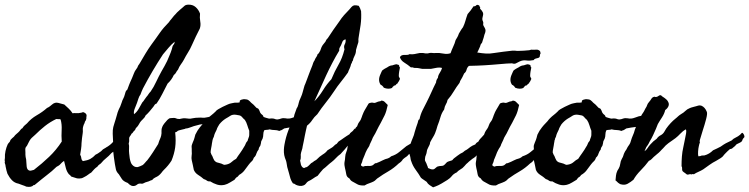

<svg xmlns="http://www.w3.org/2000/svg" viewBox="-60 -762 3180 815"><path d="M307.6 -271.5 306.6 -263.7Q307.6 -260.3 304.7 -252Q299.8 -246.1 298.8 -239.3Q296.9 -235.4 295.4 -232.4Q293.9 -229.5 293 -224.6Q291 -218.8 291.5 -210.9Q292 -207 291.7 -203.4Q291.5 -199.7 291 -196.3Q289.1 -185.5 288.1 -175.3Q287.1 -165 286.1 -154.3Q286.1 -143.6 284.2 -129.9Q282.2 -116.2 280.3 -105.5Q284.7 -97.7 285.2 -90.8Q285.6 -83.5 292 -78.1Q311.5 -81.1 323.2 -87.4Q335 -93.8 345.7 -105.5Q353.5 -108.9 357.9 -112.3Q361.8 -115.7 369.1 -120.1L377 -127.9Q388.7 -134.3 390.1 -135.7Q391.1 -136.7 392.8 -137.7Q394.5 -138.7 396.5 -139.6Q413.1 -150.4 421.9 -162.1Q429.2 -168 434.1 -174.3Q438 -179.7 449.2 -184.6Q455.6 -192.4 463.4 -197.8Q471.2 -203.1 477.5 -210.9Q482.9 -210.9 485.4 -209Q486.8 -208 488.5 -207Q490.2 -206.1 492.2 -205.1Q495.1 -197.3 493.2 -189Q491.2 -180.7 486.3 -173.8Q481.4 -167.5 481.4 -166Q481.4 -165 480.5 -164.1Q477.5 -160.6 473.1 -156.7Q468.8 -153.3 465.8 -149.4Q460.9 -140.6 458 -140.6Q455.1 -140.6 453.1 -138.7Q444.3 -133.3 440.9 -130.9Q437 -127.4 429.7 -123Q419.4 -117.7 417 -115.2Q414.6 -112.8 413.1 -112.3Q401.4 -99.1 390.1 -90.3Q379.9 -82.5 368.2 -68.4Q364.3 -65.4 360.4 -62.5Q356.4 -59.6 353.5 -54.7Q344.7 -48.8 339.4 -43Q334 -37.1 327.1 -29.3Q321.3 -26.4 314.5 -21Q306.2 -14.6 299.8 -11.7Q297.4 -10.3 291.5 -7.3Q286.6 -4.9 282.2 -4.9Q271 -2.9 260.7 -6.8Q251.5 -10.3 242.2 -12.7Q238.3 -18.6 232.4 -22.5Q223.6 -33.2 219.7 -47.9Q215.8 -62.5 211.9 -79.1Q203.1 -73.2 197.3 -66.4Q191.4 -59.1 179.7 -53.7Q169.9 -44.4 159.7 -35.4Q149.4 -26.4 138.2 -18.1Q127.4 -9.8 116.2 -0.7Q105 8.3 93.8 17.6Q85.9 25.4 83 23.4Q74.2 34.2 51.8 30.3Q43.9 26.4 34.2 23.4Q27.3 21.5 18.6 17.6Q2 14.6 -9.3 2.9Q-20.5 -8.8 -28.3 -24.4Q-31.2 -32.7 -32.7 -39.1Q-33.2 -42.5 -34.2 -46.4Q-35.2 -50.3 -36.1 -54.7Q-36.6 -63 -39.1 -67.9Q-41 -73.2 -39.1 -78.1Q-41 -80.6 -40 -84.5Q-39.1 -89.4 -39.1 -91.8Q-40 -105.5 -36.6 -121.1Q-33.2 -136.7 -27.3 -149.4Q-24.4 -154.3 -19.5 -159.2Q-17.1 -162.1 -16.6 -165Q-16.1 -167.5 -13.7 -169.9Q-11.2 -172.9 -7.8 -175.8Q-2.9 -179.7 -1 -181.6Q1.5 -185.1 4.2 -188.2Q6.8 -191.4 10.3 -193.8Q13.7 -196.3 16.6 -199.2Q19.5 -202.1 22.5 -205.1Q25.9 -208.5 27.8 -211.9Q30.3 -215.8 35.2 -217.8Q39.1 -224.6 43.9 -229Q48.8 -233.4 54.7 -238.3Q71.3 -258.3 95.7 -272.5Q120.6 -286.6 139.6 -303.7Q146.5 -306.6 151.4 -310.5Q156.2 -314.5 161.1 -318.4Q173.3 -329.1 187.5 -325.2L212.9 -318.4Q222.7 -309.6 231.9 -300.8Q241.2 -292 248 -281.2Q251.5 -281.7 255.4 -282Q259.3 -282.2 263.7 -281.7Q272.5 -280.8 282.2 -283.2Q285.2 -283.2 288.1 -284.7Q291 -286.1 293 -286.1Q307.6 -281.2 307.6 -271.5ZM178.7 -256.8Q152.3 -244.1 130.9 -227.1Q109.4 -210 89.8 -190.4Q87.4 -188 84.7 -185.8Q82 -183.6 79.6 -181.2Q77.1 -179.2 74.7 -176.8Q72.3 -174.3 70.3 -171.9Q66.4 -167 63 -160.2Q59.6 -153.3 56.6 -147.5Q55.7 -145.5 54.7 -143.8Q53.7 -142.1 52.7 -141.1Q51.8 -140.1 50.8 -138.7Q49.8 -137.2 48.8 -135.7Q46.9 -130.9 47.4 -126Q47.9 -122.6 47.9 -115.2V-105.5Q47.9 -102.5 48.8 -95.7Q51.8 -85 51.8 -74.2Q51.8 -66.4 53.2 -55.2Q54.7 -43.9 60.5 -40Q66.9 -36.1 72.8 -38.1Q79.6 -40.5 84 -41Q118.2 -67.4 148.4 -96.2Q178.7 -125 202.1 -161.1Q200.2 -185.1 201.7 -210.4Q203.1 -234.4 197.3 -254.9Q193.4 -257.3 188 -256.3Q184.1 -255.9 178.7 -256.8Z M683.6 -200.2Q687.5 -164.1 683.6 -136.2Q679.7 -108.4 668 -80.1Q654.3 -58.6 635.7 -41Q632.8 -38.1 630.1 -34.9Q627.4 -31.7 625 -28.3Q620.1 -22 613.3 -16.6Q608.4 -12.7 598.6 -8.3Q591.3 -4.9 585.9 2Q582 2.9 578.6 4.4Q575.2 5.9 571.3 7.8Q561.5 10.3 557.1 12.2L547.9 16.6Q543.5 18.6 539.1 17.6Q535.6 16.6 530.3 17.6Q525.9 18.1 522 21.5Q518.6 24.4 513.7 26.4Q503.9 29.3 496.1 25.4Q488.3 21.5 482.4 14.6Q463.9 7.8 457.5 -2Q451.2 -11.7 444.3 -22.5Q434.6 -32.2 432.1 -42.5Q429.7 -52.7 427.7 -65.4Q425.3 -80.6 423.3 -95.7Q421.4 -110.8 419.9 -126Q418.9 -134.8 419.9 -144.5Q420.9 -154.3 419.9 -164.1Q418.9 -177.7 418.5 -194.3Q418 -210.9 420.9 -222.7Q423.3 -232.9 425.8 -239.3Q428.2 -246.1 430.7 -254.9Q434.6 -267.1 436.5 -274.9Q438.5 -283.7 442.4 -293Q443.4 -295.4 444.3 -297.6Q445.3 -299.8 446.3 -301.8Q447.3 -303.7 448.2 -305.7Q449.2 -307.6 450.2 -309.6Q451.7 -313 453.6 -318.8Q455.6 -324.7 457 -328.1Q459 -335.9 463.4 -343.8Q467.3 -351.1 469.7 -360.4Q471.7 -367.2 473.1 -372.1Q474.6 -377 480.5 -381.8L487.8 -401.4Q489.7 -406.2 491.7 -411.1Q493.7 -416 496.1 -420.9Q498.5 -425.8 500.5 -430.7Q502.4 -435.5 504.4 -440.4Q506.3 -445.3 508.3 -450.2Q510.3 -455.1 512.7 -460Q521.5 -472.2 522.9 -475.1L526.4 -483.4Q529.3 -487.3 531.2 -490.2Q533.2 -493.2 534.2 -495.1L557.6 -534.7Q563.5 -544.4 569.8 -554.2Q576.2 -564 583 -573.2Q591.8 -585.4 600.6 -597.4Q609.4 -609.4 617.7 -621.6Q633.3 -644 657.2 -668Q660.6 -673.8 667 -680.7Q672.9 -687.5 678.7 -695.3Q682.1 -698.7 685.3 -702.1Q688.5 -705.6 691.4 -709Q696.8 -714.8 704.1 -720.7Q710.4 -726.1 715.1 -730Q719.7 -733.9 722.2 -736.3Q727.5 -741.7 738.3 -742.2Q757.8 -743.2 770.5 -731.9Q783.2 -720.7 789.1 -704.1Q787.1 -687 790 -670.9Q793 -654.8 788.1 -640.6Q779.3 -624 771 -606.4Q762.7 -588.9 754.9 -571.3Q747.1 -553.2 737.3 -538.1Q732.9 -531.2 728.8 -523.9Q724.6 -516.6 720.7 -508.8Q714.8 -498 707.5 -488.3Q701.2 -480 695.3 -465.8Q690.4 -460.9 687.5 -454.6Q685.1 -449.2 677.7 -443.4Q668.5 -422.9 651.4 -407.2L628.9 -363.3Q623.5 -352.5 617.4 -342.3Q611.3 -332 604.5 -322.3Q599.6 -321.3 596.7 -317.4Q593.8 -313.5 590.8 -308.6Q583 -298.8 575.2 -289.6Q567.4 -280.3 557.6 -271.5Q555.2 -263.7 546.4 -255.9Q537.1 -247.1 534.2 -242.2Q532.7 -240.2 530.8 -236.3Q528.8 -232.4 527.3 -230.5Q524.4 -225.6 522 -223.6Q519.5 -221.7 516.6 -217.8Q513.7 -210 511.7 -208.5Q510.3 -207.5 507.8 -205.1Q502 -196.3 501 -196.3Q500 -196.3 499 -195.3Q493.2 -184.1 491.2 -183.6Q489.3 -183.1 488.3 -180.7Q488.8 -167 488.3 -162.1Q487.8 -159.7 487.3 -157.2Q486.8 -154.8 486.3 -152.3Q488.8 -143.6 487.8 -132.3Q487.3 -127 487.5 -121.3Q487.8 -115.7 488.3 -110.4Q489.3 -99.6 490.7 -90.3Q492.2 -81.1 495.1 -73.2Q498 -64.5 505.9 -58.1Q513.7 -51.8 524.4 -52.7Q528.3 -53.7 535.2 -56.6Q542 -59.6 545.9 -61.5Q548.3 -63.5 550.8 -65.9Q553.2 -68.4 555.7 -71.3Q558.1 -74.2 560.5 -76.9Q563 -79.6 565.4 -82Q576.2 -95.7 588.9 -115.2L611.3 -150.4Q613.8 -158.2 615.7 -163.6Q617.7 -168.9 619.1 -171.9Q621.6 -176.8 624 -185.5Q626.5 -196.8 625.5 -206.1Q625 -214.8 628.9 -223.6Q630.9 -229.5 638.2 -238.8Q645.5 -248 650.4 -252.9Q659.2 -260.7 661.1 -260.3Q662.6 -259.8 665 -260.7Q681.2 -262.7 686.5 -259.8Q691.9 -256.8 702.1 -256.8Q705.1 -257.3 708 -258.1Q710.9 -258.8 714.4 -259.3Q720.2 -260.7 727.5 -259.8Q735.4 -258.8 742.2 -258.3Q749 -257.8 756.8 -259.8Q769.5 -262.7 788.1 -262.7Q791 -262.7 794.4 -262.7Q797.9 -262.7 801.3 -262.2Q808.6 -261.7 816.4 -263.7Q825.2 -264.6 834 -268.1Q842.8 -271.5 850.6 -269.5Q857.4 -268.6 860.8 -261.7Q864.3 -254.9 863.3 -247.1Q862.3 -242.2 858.4 -234.9Q854.5 -227.5 850.6 -226.6Q842.8 -228.5 841.8 -227.5Q840.8 -226.6 838.9 -226.6Q833 -227.1 826.7 -230L815.4 -234.4Q801.8 -236.3 788.6 -233.4Q775.4 -230.5 762.7 -226.6L750.5 -222.2Q747.1 -221.2 743.9 -220Q740.7 -218.8 737.3 -217.8Q733.4 -216.8 731 -216.8Q727.1 -216.8 724.6 -214.8Q718.3 -212.9 712.4 -211.9Q707 -210.9 701.2 -209Q693.4 -207 692.4 -204.6Q691.9 -202.6 683.6 -200.2ZM631.8 -531.2Q609.4 -497.1 588.4 -461.4Q567.4 -425.8 546.9 -386.7Q543.9 -380.9 541.5 -374.5Q539.1 -368.2 536.1 -360.4Q531.2 -354.5 527.8 -344.2Q524.4 -334 521.5 -325.2Q519 -318.8 516.6 -312.7Q514.2 -306.6 511.7 -300.3Q506.8 -288.1 508.8 -277.3Q520 -285.2 528.3 -299.3L543.9 -327.1Q549.8 -333 552.7 -338.4Q556.2 -344.2 561.5 -350.6Q566.9 -356.4 570.3 -362.3Q573.7 -367.7 579.1 -373Q592.8 -392.6 603 -415Q608.4 -426.3 614 -437.5Q619.6 -448.7 626 -460Q631.3 -470.2 638.2 -481.4Q643.6 -490.7 649.4 -502.9L659.7 -527.3Q662.1 -533.2 664.6 -539.3Q667 -545.4 668.9 -551.8Q671.9 -566.9 676.3 -571.8Q681.2 -577.1 681.6 -585Q667.5 -573.7 655.3 -559.1Z M1258.8 -282.2Q1263.7 -281.7 1265.1 -278.3Q1266.6 -275.4 1270.5 -275.4Q1272.5 -266.1 1266.6 -262.5Q1260.7 -258.8 1262.7 -251Q1253.9 -245.1 1241.2 -243.7Q1228 -242.2 1221.7 -233.4Q1204.6 -225.1 1186 -223.1Q1176.8 -222.2 1166.7 -220.5Q1156.7 -218.8 1146.5 -216.8Q1135.7 -209.5 1133.3 -209Q1129.9 -208.5 1126 -206.1Q1115.7 -210 1105.5 -210Q1095.2 -210 1084 -212.9Q1078.6 -210.9 1072.8 -210.9Q1066.9 -210.9 1061.5 -209Q1057.6 -200.2 1057.6 -191.4Q1057.6 -182.1 1054.7 -173.8L1048.8 -162.1L1047.4 -152.8Q1046.4 -147 1044.9 -143.6Q1043 -140.6 1040.5 -136.7Q1038.1 -132.8 1038.1 -127.9Q1031.2 -119.1 1028.3 -109.9Q1025.4 -99.1 1017.6 -92.8Q1014.6 -82.5 1008.3 -77.1Q1002 -71.3 996.1 -63.5Q985.4 -48.8 977.1 -38.1Q968.8 -27.3 955.1 -19.5Q950.2 -11.7 943.4 -8.8Q938.5 -3.9 935.5 1L916 12.7Q904.3 20 893.6 22.5Q877 26.4 861.3 21.5Q845.7 16.6 832 7.8Q822.8 8.8 817.9 4.4Q813 0.5 804.7 -2Q793.9 -11.7 781.2 -19.5Q768.1 -27.8 762.7 -41L758.3 -62.5Q756.3 -72.3 753.9 -82Q752 -90.3 753.4 -100.6Q754.9 -109.4 753.9 -120.1Q753.9 -125.5 753.9 -130.1Q753.9 -134.8 753.4 -138.2Q752.9 -145.5 757.8 -156.2Q760.7 -162.6 762.7 -168Q764.6 -173.3 765.6 -177.2Q766.6 -181.2 767.6 -184.8Q768.6 -188.5 769.5 -191.4Q771 -193.8 772.5 -196.5Q773.9 -199.2 775.4 -202.1Q776.9 -205.1 778.6 -207.8Q780.3 -210.4 782.2 -212.9Q788.1 -221.7 795.9 -230.5Q803.7 -239.3 811.5 -247.1Q816.9 -254.4 822.3 -259.8Q831.1 -268.6 838.9 -274.4Q846.7 -280.3 856.4 -290Q858.4 -293 861.3 -294.9L867.2 -298.8Q877 -304.7 885.3 -308.6Q893.6 -312.5 904.3 -317.4Q913.6 -321.8 919.4 -322.8Q923.3 -323.7 927.5 -324.5Q931.6 -325.2 936.5 -326.2H948.2Q953.6 -326.2 958 -328.1Q955.1 -335.9 964.8 -338.9Q974.6 -341.8 979.5 -340.8Q989.3 -340.8 995.1 -336.4Q1001 -332 1005.9 -326.2Q1015.6 -319.3 1027.3 -305.7Q1029.8 -303.2 1032.2 -302.7Q1034.7 -302.2 1037.1 -299.8Q1041 -293.9 1042.5 -289.1Q1043.9 -283.2 1048.8 -278.3Q1051.8 -276.4 1054.7 -273.4Q1057.6 -270.5 1058.6 -265.6Q1068.8 -261.7 1077.1 -259.8Q1081.5 -257.8 1087.4 -258.8Q1092.8 -259.8 1099.6 -258.8Q1104 -258.3 1108.4 -256.3Q1112.3 -254.9 1117.2 -254.9Q1124.5 -255.4 1133.3 -258.8Q1141.6 -261.7 1152.3 -259.8Q1167 -256.3 1183.1 -262.7Q1199.2 -269.5 1215.8 -271.5Q1220.7 -271.5 1222.7 -272Q1224.6 -272.5 1229.5 -272.5Q1234.4 -276.4 1242.2 -278.3Q1250 -280.3 1258.8 -282.2ZM979.5 -252.9Q969.7 -261.7 968.3 -264.2Q966.3 -267.1 964.8 -267.6Q960.4 -272 955.1 -272.5Q952.1 -272.9 949.5 -273.4Q946.8 -273.9 944.3 -274.4Q928.7 -277.3 918.5 -271Q913.6 -267.6 908.4 -264.6Q903.3 -261.7 898.4 -258.8Q882.8 -249 871.1 -234.4Q868.2 -229.5 864.7 -223.6Q861.3 -217.8 859.4 -210.9Q855.5 -203.1 852.5 -196.8Q849.6 -190.4 847.7 -181.6Q842.8 -172.4 841.8 -165.5Q841.3 -162.1 840.8 -159.4Q840.3 -156.7 839.8 -154.3Q839.4 -149.4 838.4 -144.3Q837.4 -139.2 836.4 -133.8Q834 -121.6 834 -115.2Q835 -112.3 836.9 -107.4Q838.9 -102.5 840.8 -100.6Q842.8 -95.7 845.2 -89.8Q847.7 -84 849.6 -81.1Q855 -74.2 862.3 -72.3Q866.2 -71.3 870.6 -70.1Q875 -68.8 879.9 -67.4Q890.6 -61.5 894.5 -62.5Q899.4 -63.5 900.4 -63.5Q913.6 -65.9 922.9 -74.2Q931.2 -82 942.4 -87.9Q946.3 -93.8 950.4 -100.1Q954.6 -106.4 959.5 -112.8Q964.4 -119.6 968.5 -126.2Q972.7 -132.8 976.6 -139.6Q979 -142.6 981.4 -148.4Q982.4 -150.9 983.4 -153.1Q984.4 -155.3 985.4 -157.2Q992.2 -165.5 991.7 -166Q991.2 -166.5 992.2 -168.9Q998.5 -183.6 998 -191.4Q997.6 -199.2 998 -207Q995.6 -212.4 993.7 -218.3Q991.7 -224.1 989.7 -230.5Q985.8 -243.7 979.5 -252.9Z M1460 -230.5Q1469.7 -228 1474.1 -223.6Q1477.5 -220.2 1477.5 -215.8Q1469.7 -205.1 1468.3 -201.7Q1466.8 -198.2 1461.9 -196.3Q1455.6 -186.5 1448.5 -178Q1441.4 -169.4 1433.1 -161.6Q1418 -147 1403.3 -127.9Q1397 -121.6 1394.5 -118.2Q1392.1 -114.7 1385.7 -108.4Q1374 -100.1 1366.2 -91.3Q1361.8 -86.4 1357.2 -82.3Q1352.5 -78.1 1347.7 -74.2Q1345.2 -72.3 1343 -70.6Q1340.8 -68.8 1338.4 -66.9Q1336.4 -64.9 1334 -63Q1331.5 -61 1329.1 -58.6Q1325.2 -54.7 1320.3 -50.8Q1318.4 -49.3 1316.2 -47.6Q1314 -45.9 1311.5 -43.9Q1305.7 -37.1 1299.8 -30.3Q1293.9 -23.4 1288.1 -15.6Q1277.8 -10.7 1268.6 -3.9Q1259.8 2.4 1248 7.8Q1243.2 10.7 1238.8 17.1Q1234.9 22.9 1227.5 25.4Q1219.7 28.3 1210.9 26.9Q1202.1 25.4 1196.3 22.5Q1189.9 18.1 1188.5 17.6Q1184.6 16.6 1183.6 16.6Q1174.3 3.4 1170.9 -11.2Q1168.9 -19 1166.7 -26.9Q1164.6 -34.7 1162.1 -43Q1160.2 -47.9 1159.2 -53.2Q1158.2 -58.6 1157.2 -65.4L1155.8 -73.2Q1155.3 -75.2 1154.8 -77.4Q1154.3 -79.6 1153.3 -82Q1151.4 -86.9 1149.4 -92.3Q1147.5 -97.7 1146.5 -103.5Q1144.5 -115.2 1145 -126.5Q1145.5 -137.7 1147.5 -148.4Q1153.3 -180.7 1164.6 -210Q1175.8 -239.3 1187.5 -265.6Q1189.9 -277.8 1192.9 -284.2Q1195.8 -290.5 1199.2 -301.8Q1203.6 -307.1 1206.1 -317.4Q1207 -321.8 1208.3 -326.2Q1209.5 -330.6 1210.9 -335Q1212.4 -338.9 1214.4 -343Q1216.3 -347.2 1218.3 -352.1Q1222.2 -360.8 1224.6 -370.1Q1228 -381.3 1230 -389.6Q1231 -394.5 1232.7 -398.9Q1234.4 -403.3 1236.3 -407.2Q1240.2 -417.5 1243.9 -427.2Q1247.6 -437 1251 -446.3Q1254.4 -455.6 1258.1 -464.8Q1261.7 -474.1 1265.6 -483.4Q1266.6 -486.3 1267.6 -489.3Q1268.6 -492.2 1269.5 -495.1Q1271.5 -500.5 1275.4 -505.9Q1277.8 -512.7 1280.3 -516.1Q1284.2 -522 1286.1 -525.4Q1286.1 -530.8 1289.6 -532.7Q1292 -534.2 1294.9 -539.1Q1300.3 -547.4 1302.2 -554.7Q1304.2 -562 1309.6 -570.3L1321.3 -585Q1322.3 -586.9 1323.2 -588.9Q1324.2 -590.8 1325.2 -592.8Q1327.6 -596.7 1331.1 -599.6Q1342.3 -617.2 1354.5 -634.8L1380.9 -671.9Q1389.6 -685.5 1400.4 -697.8Q1411.1 -710 1422.9 -721.7Q1426.8 -726.6 1432.1 -732.4Q1437.5 -738.3 1443.4 -739.3Q1452.6 -740.2 1462.9 -737.3Q1465.8 -732.4 1468.3 -727.1Q1470.7 -721.7 1472.7 -714.8Q1474.6 -684.6 1470.7 -656.2Q1466.8 -627.9 1461.9 -600.6Q1460.9 -594.2 1461.4 -591.3Q1461.9 -588.4 1460.9 -582Q1459 -576.2 1456.1 -566.9Q1453.1 -557.6 1451.2 -549.8Q1451.2 -536.6 1445.3 -525.4Q1439.5 -514.6 1437.5 -503.9Q1434.6 -502 1434.1 -497.6Q1433.6 -493.2 1430.7 -491.2Q1428.2 -480 1424.3 -471.7Q1419.9 -462.9 1417 -454.1Q1409.7 -443.8 1402.3 -434.1Q1395 -424.3 1387.2 -414.6Q1379.4 -405.3 1372.3 -395.3Q1365.2 -385.3 1358.4 -375Q1341.3 -349.1 1322.8 -326.2Q1304.2 -303.2 1287.1 -277.3Q1273.4 -265.1 1265.6 -252.9Q1257.3 -239.7 1243.2 -228.5Q1240.7 -218.8 1238.5 -208Q1236.3 -197.3 1233.9 -186Q1231.9 -174.8 1229.5 -163.1Q1227.1 -151.4 1224.6 -139.6Q1224.1 -133.3 1221.7 -126.5Q1220.7 -123 1219.7 -119.9Q1218.8 -116.7 1217.8 -113.3Q1215.8 -106.4 1216.8 -96.7Q1217.3 -87.9 1213.9 -80.1Q1215.3 -76.2 1216.3 -68.8Q1216.8 -62.5 1219.7 -57.6Q1225.1 -48.8 1231.4 -48.8Q1238.8 -52.7 1239.3 -52.2Q1239.7 -51.8 1242.2 -52.7Q1247.1 -55.7 1252 -60.5Q1256.8 -65.4 1260.7 -69.3Q1266.1 -71.8 1268.1 -73.7Q1269.5 -75.2 1273.4 -78.1Q1276.4 -80.1 1278.8 -81.1Q1281.2 -82 1283.2 -84Q1297.4 -98.6 1309.6 -106Q1322.3 -113.3 1330.1 -124L1347.7 -134.8Q1353 -137.7 1357.9 -143.1Q1362.3 -148.4 1369.1 -151.4Q1372.1 -155.3 1373 -156.2Q1374 -157.2 1377 -161.1Q1382.8 -165 1388.7 -168.9Q1394.5 -172.9 1399.9 -176.8Q1405.3 -180.7 1411.4 -184.6Q1417.5 -188.5 1423.8 -192.4Q1425.8 -197.3 1430.2 -200.2Q1434.6 -203.1 1437.5 -206.1Q1440.4 -209 1442.4 -212.4Q1444.8 -216.3 1449.2 -216.8Q1449.7 -221.2 1453.6 -223.6Q1457.5 -226.1 1460 -230.5ZM1407.2 -594.7H1406.2Q1397.5 -592.8 1394 -585.9Q1390.6 -579.1 1387.7 -570.3Q1385.7 -566.4 1384 -563.5Q1382.3 -560.5 1381.3 -558.6Q1379.4 -555.2 1379.9 -546.9Q1364.7 -522 1351.1 -495.8Q1337.4 -469.7 1324.7 -442.4Q1312.5 -415 1299.8 -387.5Q1287.1 -359.9 1274.4 -332Q1294.4 -352.1 1311 -378.9Q1319.3 -392.6 1328.4 -404.3Q1337.4 -416 1346.7 -425.8Q1353.5 -442.4 1361.1 -458Q1368.7 -473.6 1377 -487.8Q1393.1 -515.1 1402.3 -552.7Q1398.4 -564.9 1403.3 -573.7Q1408.2 -582.5 1407.2 -594.7Z M1623 -489.3 1632.8 -486.3Q1634.8 -483.9 1634.8 -480.5Q1634.8 -478 1637.7 -475.6Q1635.7 -466.8 1634.3 -457.5Q1632.8 -448.2 1632.8 -439.5Q1632.8 -436 1635.3 -432.6Q1637.7 -429.2 1637.7 -426.8Q1632.8 -415.5 1630.4 -413.1Q1627.9 -410.6 1627.9 -408.2Q1623 -406.2 1620.6 -402.3Q1618.2 -398.4 1612.3 -398.4Q1610.4 -395.5 1607.9 -394Q1605 -392.1 1604.5 -388.7Q1588.4 -381.8 1569.3 -389.6Q1564 -398.9 1555.7 -402.3Q1543 -420.9 1554.7 -446.3Q1556.6 -451.2 1559.1 -456.5Q1561.5 -461.9 1563.5 -463.9Q1573.7 -471.2 1579.1 -473.6Q1581.1 -474.6 1583.3 -475.8Q1585.4 -477.1 1587.4 -478.5Q1590.8 -481 1597.7 -483.4Q1600.6 -484.4 1603 -484.4Q1606.9 -484.4 1610.4 -486.3Q1612.3 -486.8 1614 -487.3Q1615.7 -487.8 1617.2 -488.3Q1621.1 -489.3 1623 -489.3ZM1476.6 -56.6 1481.4 -54.7Q1490.2 -58.6 1502.9 -57.6Q1516.1 -56.6 1523.4 -61.5Q1528.3 -65.4 1530.3 -67.4Q1533.2 -70.3 1537.1 -69.3Q1552.7 -75.2 1563.5 -81.1Q1574.7 -86.9 1586.9 -89.8Q1594.7 -92.8 1600.6 -98.6Q1620.6 -105 1634.5 -116.7Q1648.4 -128.4 1665 -141.6Q1678.7 -149.4 1688 -155.3Q1697.3 -161.1 1708 -169.9Q1710.4 -175.3 1713.4 -177.2Q1715.8 -178.7 1718.8 -183.6Q1736.3 -183.6 1738.3 -169.9Q1733.4 -159.2 1725.1 -152.3Q1716.3 -145 1710 -136.7Q1702.1 -131.8 1697.3 -127.9Q1692.4 -124 1687.5 -116.2Q1687 -116.2 1681.6 -111.8Q1676.8 -107.4 1675.8 -107.4Q1668 -98.1 1664.1 -96.2Q1660.2 -94.2 1650.4 -85.9Q1644 -75.2 1632.8 -68.4Q1611.8 -48.3 1588.4 -34.7Q1576.2 -27.8 1565.4 -20.8Q1554.7 -13.7 1544.9 -6.8Q1540 -3.9 1538.1 -1.5Q1536.1 1 1531.2 4.9Q1526.4 8.8 1516.1 12.7Q1505.9 16.6 1498 19.5Q1491.7 23.4 1487.3 25.4Q1465.3 26.4 1454.1 18.6Q1441.4 11.7 1434.6 7.8Q1427.7 3.9 1422.9 -4.9Q1411.6 -10.3 1409.7 -22.9Q1408.7 -29.8 1407.2 -36.1Q1405.8 -42.5 1404.3 -48.8Q1403.3 -53.7 1402.3 -60.1Q1401.4 -66.4 1402.3 -73.2Q1404.8 -84.5 1405.3 -96.2Q1405.8 -106.9 1410.2 -117.2Q1414.6 -127 1415.5 -138.7Q1416.5 -150.4 1420.9 -160.2Q1427.2 -169.9 1426.3 -170.9Q1425.8 -171.4 1426.8 -173.8L1431.2 -179.7Q1432.6 -181.6 1435.5 -186.5L1441.4 -201.2Q1445.8 -209.5 1450.2 -214.8Q1454.6 -220.7 1458 -231.4Q1460.4 -238.3 1463.4 -242.2Q1465.3 -244.6 1467 -247.3Q1468.8 -250 1470.7 -252.9Q1473.1 -257.8 1475.6 -265.1Q1476.6 -268.6 1477.8 -271.7Q1479 -274.9 1480.5 -278.3Q1483.4 -286.1 1487.8 -293.9Q1492.2 -301.8 1497.1 -309.6Q1501 -317.4 1503.9 -321.3Q1506.8 -325.2 1515.6 -326.2Q1520 -327.1 1524.4 -325.7Q1529.8 -324.2 1534.2 -326.2Q1546.9 -332 1551.8 -332Q1556.6 -332 1558.6 -335Q1568.8 -334.5 1574.2 -328.1Q1579.6 -322.3 1585.9 -316.4Q1580.1 -288.1 1572.8 -272.9Q1565.4 -257.8 1556.6 -241.2Q1551.8 -233.4 1546.9 -223.6Q1542 -213.9 1538.1 -206.1Q1533.2 -195.3 1527.8 -187Q1521.5 -177.2 1518.6 -168L1514.2 -158.7Q1511.2 -152.8 1509.8 -149.4Q1508.8 -146 1507.6 -142.8Q1506.3 -139.6 1504.4 -137.2Q1502.4 -134.8 1501 -132.1Q1499.5 -129.4 1498 -127Q1495.1 -121.1 1492.2 -115.2Q1489.3 -109.4 1487.3 -102.5Q1482.4 -91.8 1481.4 -88.4Q1481 -87.4 1480.5 -86.2Q1480 -85 1479.5 -84Q1477.5 -73.2 1473.6 -66.4Q1469.7 -59.6 1476.6 -56.6Z M1965.8 -539.1Q1987.3 -535.6 2003.2 -534.7Q2019 -533.7 2038.1 -537.1L2076.7 -542.5Q2092.3 -544.4 2114.3 -546.9Q2120.1 -547.4 2126.5 -546.9Q2129.9 -546.4 2132.8 -546.1Q2135.7 -545.9 2138.7 -545.9Q2151.4 -545.9 2163.6 -546.9Q2175.8 -547.9 2186.5 -548.8Q2188.5 -549.3 2190.2 -549.8Q2191.9 -550.3 2193.4 -550.8Q2196.3 -551.8 2199.2 -550.8Q2203.6 -550.8 2208 -550.8Q2212.4 -550.8 2216.8 -551.3Q2225.6 -551.8 2232.4 -544.9Q2235.4 -535.2 2234.4 -534.2Q2232.9 -532.7 2232.4 -531.2Q2231.4 -518.6 2229 -518.6Q2226.6 -518.6 2226.6 -516.6Q2218.8 -514.6 2213.4 -513.2Q2208 -511.7 2205.1 -506.8Q2188.5 -503.4 2174.3 -505.4Q2160.2 -507.8 2145.5 -501Q2138.2 -497.6 2131.3 -493.7Q2124.5 -489.3 2113.3 -493.2Q2103.5 -493.2 2090.8 -492.2Q2078.1 -491.2 2066.4 -490.2Q2049.8 -488.8 2029.1 -487.1Q2008.3 -485.4 1997.1 -484.9Q1986.3 -484.4 1966.3 -483.4Q1946.3 -482.4 1930.7 -482.4Q1922.9 -476.1 1920.4 -465.8Q1918 -456.1 1910.2 -450.2Q1901.4 -430.7 1897.5 -425.3Q1893.1 -419.4 1890.6 -410.2Q1877 -392.6 1865.7 -373.5Q1855.5 -356 1839.8 -337.9Q1837.9 -327.1 1832.5 -318.8Q1827.6 -311 1825.2 -296.9Q1814.9 -283.2 1809.6 -264.6Q1807.1 -255.9 1804 -246.6Q1800.8 -237.3 1796.9 -227.5Q1794.9 -219.7 1792.5 -212.4Q1790 -205.1 1787.1 -197.3Q1783.7 -188.5 1777.8 -179.2Q1775.4 -175.3 1772.7 -170.7Q1770 -166 1767.6 -161.1Q1765.6 -159.2 1765.6 -155.8Q1765.6 -153.3 1764.6 -150.4Q1763.2 -147 1761.7 -143.8Q1760.3 -140.6 1758.8 -138.2Q1756.8 -134.8 1753.9 -127.9Q1752.4 -124.5 1751.5 -117.7Q1750.5 -110.8 1749 -107.4Q1748.5 -106 1748 -104.5Q1747.6 -103 1747.1 -102.1Q1746.6 -101.1 1746.1 -99.6Q1745.6 -98.1 1745.1 -96.7Q1742.2 -83 1745.1 -78.1Q1748 -73.2 1750 -68.4Q1751 -65.4 1752 -63Q1752.9 -60.5 1753.9 -58.1Q1756.3 -53.7 1756.8 -48.8Q1759.3 -47.9 1761.7 -46.9Q1764.2 -45.9 1766.1 -44.9Q1770 -43 1775.4 -43Q1781.7 -42 1788.1 -48.3Q1794.9 -55.2 1799.8 -55.7Q1805.7 -57.6 1813 -57.6Q1819.3 -57.6 1824.2 -60.5Q1827.1 -63 1829.6 -65.4Q1832 -67.9 1834 -70.3Q1836.9 -74.7 1844.7 -77.1Q1860.4 -81.1 1861.3 -83.5Q1861.8 -85.4 1868.2 -90.8Q1871.6 -93.3 1874.8 -95.7Q1877.9 -98.1 1880.4 -100.1Q1884.3 -103.5 1893.6 -109.4Q1903.3 -114.3 1904.8 -115.2Q1906.2 -116.2 1913.1 -122.1Q1918 -124.5 1922.1 -127.2Q1926.3 -129.9 1929.7 -132.8Q1935.1 -137.7 1945.3 -143.6Q1957 -148.4 1958.3 -149.7Q1959.5 -150.9 1960 -152.8Q1960.4 -154.8 1970.7 -161.1Q1974.1 -168.5 1979.5 -173.8Q1981.9 -176.3 1984.9 -179.4Q1987.8 -182.6 1991.2 -186.5Q1997.6 -193.8 2003.4 -198.2Q2010.3 -203.6 2014.6 -208Q2016.6 -209.5 2019.5 -212.4Q2022.5 -215.3 2026.4 -215.8Q2029.3 -218.3 2031.5 -220.2Q2033.7 -222.2 2035.6 -224.1Q2037.6 -226.1 2040.3 -228.5Q2043 -231 2046.9 -234.4L2051.8 -239.3Q2055.2 -242.7 2056.6 -243.2Q2061 -243.2 2063 -240.2Q2065.4 -237.3 2069.3 -237.3Q2068.8 -231 2068.6 -227.1Q2068.4 -223.1 2068.4 -221.2Q2068.4 -217.3 2066.4 -213.9Q2060.5 -204.6 2053.2 -204.1Q2045.9 -203.1 2042 -193.4Q2039.1 -195.3 2034.7 -194.3Q2030.3 -193.4 2028.3 -191.4Q2030.3 -188 2030.3 -184.6Q2030.3 -182.6 2031.2 -177.7Q2013.2 -159.7 2007.8 -149.4Q1995.6 -136.7 1995.1 -135.3L1994.1 -133.8L1986.3 -126Q1972.7 -115.2 1965.8 -105.5Q1959.5 -96.2 1945.3 -87.9Q1934.6 -80.1 1930.7 -76.2Q1928.7 -74.2 1925.8 -71.5Q1922.9 -68.8 1918.9 -65.4Q1916.5 -63 1911.6 -57.1Q1906.7 -51.3 1903.3 -48.8Q1897 -43.9 1890.1 -40Q1884.8 -37.1 1878.9 -30.3Q1864.7 -23.9 1857.9 -14.6Q1851.6 -6.3 1838.9 2Q1830.1 7.8 1814.9 16.6Q1799.8 25.4 1789.1 29.3Q1787.6 29.8 1786.1 30.3Q1784.7 30.8 1783.7 31.2Q1782.7 31.7 1781.2 32.2Q1779.8 32.7 1778.3 33.2Q1770.5 28.3 1763.2 23.4Q1755.9 18.6 1751 9.8Q1741.7 2.9 1736.8 0Q1731 -3.4 1726.6 -7.8Q1721.7 -16.1 1716.3 -24.4Q1710.9 -32.7 1704.6 -41Q1691.9 -58.1 1685.5 -78.1Q1684.1 -80.6 1683.1 -86.4L1681.6 -95.7Q1680.7 -99.6 1679.7 -103Q1678.7 -106.4 1677.7 -109.4Q1675.8 -114.3 1676.8 -124Q1676.8 -130.9 1678.7 -136.7Q1679.7 -140.1 1680.7 -143.8Q1681.6 -147.5 1682.6 -151.4Q1684.6 -157.7 1687 -163.8Q1689.5 -169.9 1691.9 -175.8Q1697.8 -189 1700.2 -201.2Q1706.1 -221.7 1712.9 -240.2Q1714.4 -243.7 1715.3 -249.5Q1715.8 -253.9 1720.7 -255.9Q1724.6 -275.4 1733.4 -293.5Q1742.2 -311.5 1751 -328.1Q1756.3 -338.4 1761.2 -348.9Q1766.1 -359.4 1771 -370.1Q1775.9 -380.9 1780.8 -391.4Q1785.6 -401.9 1791 -412.1Q1791.5 -422.9 1798.8 -431.6Q1799.3 -441.4 1806.6 -452.6Q1814 -463.9 1816.4 -473.6Q1805.7 -476.6 1792.5 -474.1Q1779.3 -471.7 1769.5 -469.7Q1752 -469.2 1732.4 -469.7Q1729 -470.2 1725.8 -470.9Q1722.7 -471.7 1719.2 -472.2Q1712.9 -473.6 1707 -473.6Q1698.2 -473.1 1693.8 -475.1Q1689 -477.5 1684.6 -475.6Q1670.9 -487.3 1656.5 -496.1Q1642.1 -504.9 1637.7 -518.6Q1637.7 -521.5 1640.6 -523.4Q1644.5 -526.4 1645.5 -527.3Q1653.8 -529.8 1663.1 -528.8Q1672.4 -528.3 1678.7 -532.2Q1692.9 -530.3 1707.5 -534.2Q1720.7 -538.1 1735.4 -537.1Q1737.3 -537.1 1741.2 -536.1Q1745.1 -535.2 1747.1 -535.2Q1752 -534.7 1755.4 -535.2Q1757.3 -535.6 1759.3 -536.1Q1761.2 -536.6 1763.7 -537.1Q1769.5 -538.1 1776.4 -537.1Q1783.2 -536.1 1790 -537.1Q1804.2 -538.1 1820.8 -534.7Q1838.9 -531.2 1852.5 -536.1Q1855 -543 1857.7 -550Q1860.4 -557.1 1863.8 -564Q1870.6 -578.1 1874 -591.8Q1877.9 -597.7 1881.8 -605Q1885.7 -612.3 1887.7 -619.1L1897 -634.8Q1898.9 -637.7 1900.9 -640.6Q1902.8 -643.6 1905.3 -646.5Q1912.1 -660.6 1915.5 -673.3Q1917.5 -680.2 1919.7 -687.3Q1921.9 -694.3 1924.8 -702.1Q1931.2 -709 1937.5 -717.3Q1943.8 -725.6 1950.2 -735.4Q1957.5 -734.4 1961.4 -739.3Q1965.8 -744.1 1974.6 -738.3Q1974.6 -735.4 1977.1 -732.9Q1979.5 -730.5 1977.5 -725.6Q1987.3 -715.8 1990.2 -708Q1992.2 -700.2 1988.8 -689.9Q1985.4 -679.7 1990.2 -670.9Q1992.2 -666.5 1991.2 -661.6Q1990.2 -656.2 1992.2 -653.3Q1994.6 -647.9 1997.6 -643.6Q2001 -638.7 2001 -630.9Q2001 -627.9 1999.5 -623.5Q1998 -619.1 1996.1 -614.3Q1992.7 -599.6 1990.2 -593.8Q1989.3 -590.8 1988.3 -587.6Q1987.3 -584.5 1986.3 -581.1Q1979.5 -572.8 1979.5 -570.8Q1979.5 -569.3 1978.5 -566.4Q1977.1 -563.5 1975.6 -559.8Q1974.1 -556.2 1972.2 -552.2Q1970.2 -548.3 1968.8 -544.9Q1967.3 -541.5 1965.8 -539.1Z M2180.7 -489.3 2190.4 -486.3Q2192.4 -483.9 2192.4 -480.5Q2192.4 -478 2195.3 -475.6Q2193.4 -466.8 2191.9 -457.5Q2190.4 -448.2 2190.4 -439.5Q2190.4 -436 2192.9 -432.6Q2195.3 -429.2 2195.3 -426.8Q2190.4 -415.5 2188 -413.1Q2185.5 -410.6 2185.5 -408.2Q2180.7 -406.2 2178.2 -402.3Q2175.8 -398.4 2169.9 -398.4Q2168 -395.5 2165.5 -394Q2162.6 -392.1 2162.1 -388.7Q2146 -381.8 2127 -389.6Q2121.6 -398.9 2113.3 -402.3Q2100.6 -420.9 2112.3 -446.3Q2114.3 -451.2 2116.7 -456.5Q2119.1 -461.9 2121.1 -463.9Q2131.3 -471.2 2136.7 -473.6Q2138.7 -474.6 2140.9 -475.8Q2143.1 -477.1 2145 -478.5Q2148.4 -481 2155.3 -483.4Q2158.2 -484.4 2160.6 -484.4Q2164.6 -484.4 2168 -486.3Q2169.9 -486.8 2171.6 -487.3Q2173.3 -487.8 2174.8 -488.3Q2178.7 -489.3 2180.7 -489.3ZM2034.2 -56.6 2039.1 -54.7Q2047.9 -58.6 2060.5 -57.6Q2073.7 -56.6 2081.1 -61.5Q2085.9 -65.4 2087.9 -67.4Q2090.8 -70.3 2094.7 -69.3Q2110.4 -75.2 2121.1 -81.1Q2132.3 -86.9 2144.5 -89.8Q2152.3 -92.8 2158.2 -98.6Q2178.2 -105 2192.1 -116.7Q2206.1 -128.4 2222.7 -141.6Q2236.3 -149.4 2245.6 -155.3Q2254.9 -161.1 2265.6 -169.9Q2268.1 -175.3 2271 -177.2Q2273.4 -178.7 2276.4 -183.6Q2293.9 -183.6 2295.9 -169.9Q2291 -159.2 2282.7 -152.3Q2273.9 -145 2267.6 -136.7Q2259.8 -131.8 2254.9 -127.9Q2250 -124 2245.1 -116.2Q2244.6 -116.2 2239.3 -111.8Q2234.4 -107.4 2233.4 -107.4Q2225.6 -98.1 2221.7 -96.2Q2217.8 -94.2 2208 -85.9Q2201.7 -75.2 2190.4 -68.4Q2169.4 -48.3 2146 -34.7Q2133.8 -27.8 2123 -20.8Q2112.3 -13.7 2102.5 -6.8Q2097.7 -3.9 2095.7 -1.5Q2093.8 1 2088.9 4.9Q2084 8.8 2073.7 12.7Q2063.5 16.6 2055.7 19.5Q2049.3 23.4 2044.9 25.4Q2022.9 26.4 2011.7 18.6Q1999 11.7 1992.2 7.8Q1985.4 3.9 1980.5 -4.9Q1969.2 -10.3 1967.3 -22.9Q1966.3 -29.8 1964.8 -36.1Q1963.4 -42.5 1961.9 -48.8Q1960.9 -53.7 1960 -60.1Q1959 -66.4 1960 -73.2Q1962.4 -84.5 1962.9 -96.2Q1963.4 -106.9 1967.8 -117.2Q1972.2 -127 1973.1 -138.7Q1974.1 -150.4 1978.5 -160.2Q1984.9 -169.9 1983.9 -170.9Q1983.4 -171.4 1984.4 -173.8L1988.8 -179.7Q1990.2 -181.6 1993.2 -186.5L1999 -201.2Q2003.4 -209.5 2007.8 -214.8Q2012.2 -220.7 2015.6 -231.4Q2018.1 -238.3 2021 -242.2Q2022.9 -244.6 2024.7 -247.3Q2026.4 -250 2028.3 -252.9Q2030.8 -257.8 2033.2 -265.1Q2034.2 -268.6 2035.4 -271.7Q2036.6 -274.9 2038.1 -278.3Q2041 -286.1 2045.4 -293.9Q2049.8 -301.8 2054.7 -309.6Q2058.6 -317.4 2061.5 -321.3Q2064.5 -325.2 2073.2 -326.2Q2077.6 -327.1 2082 -325.7Q2087.4 -324.2 2091.8 -326.2Q2104.5 -332 2109.4 -332Q2114.3 -332 2116.2 -335Q2126.5 -334.5 2131.8 -328.1Q2137.2 -322.3 2143.6 -316.4Q2137.7 -288.1 2130.4 -272.9Q2123 -257.8 2114.3 -241.2Q2109.4 -233.4 2104.5 -223.6Q2099.6 -213.9 2095.7 -206.1Q2090.8 -195.3 2085.4 -187Q2079.1 -177.2 2076.2 -168L2071.8 -158.7Q2068.8 -152.8 2067.4 -149.4Q2066.4 -146 2065.2 -142.8Q2064 -139.6 2062 -137.2Q2060.1 -134.8 2058.6 -132.1Q2057.1 -129.4 2055.7 -127Q2052.7 -121.1 2049.8 -115.2Q2046.9 -109.4 2044.9 -102.5Q2040 -91.8 2039.1 -88.4Q2038.6 -87.4 2038.1 -86.2Q2037.6 -85 2037.1 -84Q2035.2 -73.2 2031.2 -66.4Q2027.3 -59.6 2034.2 -56.6Z M2710.9 -282.2Q2715.8 -281.7 2717.3 -278.3Q2718.8 -275.4 2722.7 -275.4Q2724.6 -266.1 2718.8 -262.5Q2712.9 -258.8 2714.8 -251Q2706.1 -245.1 2693.4 -243.7Q2680.2 -242.2 2673.8 -233.4Q2656.7 -225.1 2638.2 -223.1Q2628.9 -222.2 2618.9 -220.5Q2608.9 -218.8 2598.6 -216.8Q2587.9 -209.5 2585.4 -209Q2582 -208.5 2578.1 -206.1Q2567.9 -210 2557.6 -210Q2547.4 -210 2536.1 -212.9Q2530.8 -210.9 2524.9 -210.9Q2519 -210.9 2513.7 -209Q2509.8 -200.2 2509.8 -191.4Q2509.8 -182.1 2506.8 -173.8L2501 -162.1L2499.5 -152.8Q2498.5 -147 2497.1 -143.6Q2495.1 -140.6 2492.7 -136.7Q2490.2 -132.8 2490.2 -127.9Q2483.4 -119.1 2480.5 -109.9Q2477.5 -99.1 2469.7 -92.8Q2466.8 -82.5 2460.4 -77.1Q2454.1 -71.3 2448.2 -63.5Q2437.5 -48.8 2429.2 -38.1Q2420.9 -27.3 2407.2 -19.5Q2402.3 -11.7 2395.5 -8.8Q2390.6 -3.9 2387.7 1L2368.2 12.7Q2356.4 20 2345.7 22.5Q2329.1 26.4 2313.5 21.5Q2297.9 16.6 2284.2 7.8Q2274.9 8.8 2270 4.4Q2265.1 0.5 2256.8 -2Q2246.1 -11.7 2233.4 -19.5Q2220.2 -27.8 2214.8 -41L2210.4 -62.5Q2208.5 -72.3 2206.1 -82Q2204.1 -90.3 2205.6 -100.6Q2207 -109.4 2206.1 -120.1Q2206.1 -125.5 2206.1 -130.1Q2206.1 -134.8 2205.6 -138.2Q2205.1 -145.5 2210 -156.2Q2212.9 -162.6 2214.8 -168Q2216.8 -173.3 2217.8 -177.2Q2218.8 -181.2 2219.7 -184.8Q2220.7 -188.5 2221.7 -191.4Q2223.1 -193.8 2224.6 -196.5Q2226.1 -199.2 2227.5 -202.1Q2229 -205.1 2230.7 -207.8Q2232.4 -210.4 2234.4 -212.9Q2240.2 -221.7 2248 -230.5Q2255.9 -239.3 2263.7 -247.1Q2269 -254.4 2274.4 -259.8Q2283.2 -268.6 2291 -274.4Q2298.8 -280.3 2308.6 -290Q2310.5 -293 2313.5 -294.9L2319.3 -298.8Q2329.1 -304.7 2337.4 -308.6Q2345.7 -312.5 2356.4 -317.4Q2365.7 -321.8 2371.6 -322.8Q2375.5 -323.7 2379.6 -324.5Q2383.8 -325.2 2388.7 -326.2H2400.4Q2405.8 -326.2 2410.2 -328.1Q2407.2 -335.9 2417 -338.9Q2426.8 -341.8 2431.6 -340.8Q2441.4 -340.8 2447.3 -336.4Q2453.1 -332 2458 -326.2Q2467.8 -319.3 2479.5 -305.7Q2481.9 -303.2 2484.4 -302.7Q2486.8 -302.2 2489.3 -299.8Q2493.2 -293.9 2494.6 -289.1Q2496.1 -283.2 2501 -278.3Q2503.9 -276.4 2506.8 -273.4Q2509.8 -270.5 2510.7 -265.6Q2521 -261.7 2529.3 -259.8Q2533.7 -257.8 2539.6 -258.8Q2544.9 -259.8 2551.8 -258.8Q2556.2 -258.3 2560.5 -256.3Q2564.5 -254.9 2569.3 -254.9Q2576.7 -255.4 2585.4 -258.8Q2593.8 -261.7 2604.5 -259.8Q2619.1 -256.3 2635.3 -262.7Q2651.4 -269.5 2668 -271.5Q2672.9 -271.5 2674.8 -272Q2676.8 -272.5 2681.6 -272.5Q2686.5 -276.4 2694.3 -278.3Q2702.1 -280.3 2710.9 -282.2ZM2431.6 -252.9Q2421.9 -261.7 2420.4 -264.2Q2418.5 -267.1 2417 -267.6Q2412.6 -272 2407.2 -272.5Q2404.3 -272.9 2401.6 -273.4Q2398.9 -273.9 2396.5 -274.4Q2380.9 -277.3 2370.6 -271Q2365.7 -267.6 2360.6 -264.6Q2355.5 -261.7 2350.6 -258.8Q2335 -249 2323.2 -234.4Q2320.3 -229.5 2316.9 -223.6Q2313.5 -217.8 2311.5 -210.9Q2307.6 -203.1 2304.7 -196.8Q2301.8 -190.4 2299.8 -181.6Q2294.9 -172.4 2293.9 -165.5Q2293.5 -162.1 2293 -159.4Q2292.5 -156.7 2292 -154.3Q2291.5 -149.4 2290.5 -144.3Q2289.6 -139.2 2288.6 -133.8Q2286.1 -121.6 2286.1 -115.2Q2287.1 -112.3 2289.1 -107.4Q2291 -102.5 2293 -100.6Q2294.9 -95.7 2297.4 -89.8Q2299.8 -84 2301.8 -81.1Q2307.1 -74.2 2314.5 -72.3Q2318.4 -71.3 2322.8 -70.1Q2327.1 -68.8 2332 -67.4Q2342.8 -61.5 2346.7 -62.5Q2351.6 -63.5 2352.5 -63.5Q2365.7 -65.9 2375 -74.2Q2383.3 -82 2394.5 -87.9Q2398.4 -93.8 2402.6 -100.1Q2406.7 -106.4 2411.6 -112.8Q2416.5 -119.6 2420.7 -126.2Q2424.8 -132.8 2428.7 -139.6Q2431.2 -142.6 2433.6 -148.4Q2434.6 -150.9 2435.5 -153.1Q2436.5 -155.3 2437.5 -157.2Q2444.3 -165.5 2443.8 -166Q2443.4 -166.5 2444.3 -168.9Q2450.7 -183.6 2450.2 -191.4Q2449.7 -199.2 2450.2 -207Q2447.8 -212.4 2445.8 -218.3Q2443.8 -224.1 2441.9 -230.5Q2438 -243.7 2431.6 -252.9Z M2675.8 -120.1Q2683.6 -125 2688.5 -132.8Q2690.9 -136.7 2693.8 -140.6Q2696.8 -144.5 2700.2 -148.4Q2712.9 -163.1 2727.5 -172.9Q2734.4 -183.1 2744.6 -188Q2754.9 -193.4 2760.7 -204.1Q2762.2 -206.1 2764.2 -210Q2766.1 -213.9 2767.6 -215.8Q2786.1 -241.7 2807.6 -258.8Q2810.5 -261.2 2813.5 -263.7Q2816.4 -266.1 2818.8 -268.6Q2822.8 -272.5 2832 -278.3Q2836.4 -280.8 2840.8 -283.9Q2845.2 -287.1 2849.1 -291Q2856.9 -298.8 2867.2 -302.7Q2873.5 -305.7 2879.9 -307.1Q2882.8 -308.1 2886 -308.8Q2889.2 -309.6 2892.6 -310.5Q2899.4 -312.5 2904.8 -314Q2910.2 -315.4 2917 -313.5Q2932.6 -307.1 2940.4 -287.1Q2943.4 -279.8 2937.3 -256.3Q2931.2 -232.9 2922.9 -207.8Q2914.6 -182.6 2911.1 -168.9Q2909.2 -161.6 2910.2 -160.6Q2911.1 -159.7 2911.1 -158.2Q2909.2 -153.3 2908.2 -149.4Q2907.2 -145.5 2906.2 -140.6Q2904.3 -132.8 2903.3 -119.6Q2902.3 -106.4 2904.3 -98.6Q2914.1 -99.1 2915.5 -100.6Q2916.5 -101.6 2918 -101.6Q2921.9 -102.5 2924.3 -102.1Q2926.8 -101.6 2930.7 -102.5Q2950.7 -107.9 2966.8 -124Q2975.6 -127.9 2983.6 -131.8Q2991.7 -135.7 2999 -139.6Q3012.7 -149.4 3021 -153.8Q3029.3 -158.2 3045.9 -166Q3052.2 -173.3 3063 -178.2Q3072.8 -182.6 3082 -190.4Q3085 -193.4 3086.9 -195.8Q3089.8 -199.7 3092.8 -197.3Q3097.7 -192.4 3099.1 -187Q3100.6 -181.6 3099.6 -179.7Q3092.3 -172.4 3091.3 -168Q3090.3 -163.6 3088.9 -162.1Q3084 -157.2 3074.2 -153.3Q3065.9 -149.9 3064 -147Q3062 -144 3060.5 -142.6Q3057.6 -139.6 3055.2 -138.2Q3052.7 -136.7 3049.8 -133.8Q3047.9 -130.9 3044.4 -130.4L3038.1 -128.9Q3032.2 -124 3028.3 -120.1Q3024.4 -116.2 3019.5 -111.3Q3012.2 -104 3009.8 -100.1Q3007.8 -96.7 2999 -90.8L2979.5 -79.1Q2965.8 -72.3 2952.1 -62.5Q2938.5 -52.7 2924.8 -43Q2916 -37.6 2904.8 -32.7Q2894.5 -28.3 2885.7 -22.5Q2881.3 -22.5 2880.4 -22.9Q2878.9 -23.9 2875 -21.5Q2870.1 -23.9 2865.2 -22Q2859.9 -19.5 2855.5 -21.5Q2850.6 -25.4 2847.4 -27.8Q2844.2 -30.3 2842.3 -31.2Q2839.4 -33.2 2836.9 -36.1Q2835 -41 2835.4 -46.9Q2835.9 -52.7 2833 -56.6Q2833 -78.1 2834.5 -97.7Q2835.9 -117.2 2840.8 -138.7Q2841.8 -145.5 2845.7 -162.4Q2849.6 -179.2 2852.1 -194.8Q2854.5 -210.4 2850.6 -212.9Q2839.8 -207 2828.6 -195.3Q2823.2 -189.5 2817.9 -184.6Q2812.5 -179.7 2807.6 -175.8L2792.5 -165Q2789.1 -162.6 2785.2 -159.9Q2781.2 -157.2 2777.3 -154.3Q2770.5 -149.4 2765.6 -144.5Q2760.7 -139.6 2754.9 -132.8Q2751.5 -129.4 2748.3 -126.2Q2745.1 -123 2742.2 -119.6Q2736.3 -113.3 2728.5 -107.4Q2723.6 -102.5 2721.2 -101.1Q2718.8 -99.6 2714.8 -95.7L2705.6 -86.4Q2701.2 -82 2694.3 -79.1Q2678.7 -58.1 2659.4 -38.6Q2640.1 -19 2628.9 1Q2617.2 10.7 2604 18.1Q2590.8 25.4 2572.3 19.5Q2562.5 13.7 2559.6 9.8Q2556.6 6.3 2552.7 3.9Q2553.7 -6.8 2554.7 -16.6Q2555.7 -26.4 2560.5 -37.1L2566.4 -46.9Q2571.3 -55.2 2572.8 -66.4Q2574.2 -78.1 2579.1 -86.9Q2585 -96.7 2586.4 -103Q2587.9 -108.9 2590.8 -114.3Q2593.3 -120.1 2596.2 -123.5Q2599.1 -127 2601.6 -132.8Q2604 -138.2 2608.4 -144Q2612.8 -149.9 2615.2 -155.3Q2621.1 -176.3 2630.9 -198.2Q2632.8 -205.1 2634.8 -211.4Q2636.7 -217.8 2639.6 -223.6Q2642.1 -229 2644.5 -234.4Q2647 -239.7 2649.4 -244.6Q2651.9 -250 2654.3 -255.1Q2656.7 -260.3 2659.2 -265.6Q2662.1 -271.5 2664.6 -275.9Q2667 -280.3 2670.9 -285.2Q2672.4 -287.6 2673.8 -290Q2675.3 -292.5 2676.3 -294.9Q2677.2 -297.4 2678.7 -299.8Q2680.2 -302.2 2681.6 -304.7Q2683.1 -307.1 2684.6 -309.8Q2686 -312.5 2687 -315.9Q2689 -322.3 2694.3 -328.1Q2697.8 -332 2700.4 -335.7Q2703.1 -339.4 2705.1 -342.8Q2708.5 -349.1 2717.8 -351.6Q2726.1 -347.7 2735.1 -354.7Q2744.1 -361.8 2750 -353.5Q2763.7 -344.7 2768.6 -339.8Q2774.4 -334.5 2776.4 -329.1Q2781.2 -320.3 2777.3 -311Q2773.4 -301.8 2763.7 -294.9Q2760.3 -279.8 2750 -263.7Q2745.1 -256.3 2740.7 -249.3Q2736.3 -242.2 2732.4 -235.4L2724.6 -215.8Q2718.8 -202.1 2712.4 -188.5Q2706.1 -174.8 2698.2 -162.1Q2691.9 -148.9 2688.7 -145Q2685.5 -141.1 2683.3 -137.5Q2681.2 -133.8 2675.8 -120.1Z"/></svg>

Font: Freehand
Style: Regular
Weight: 400
Designer: Danh Hong
Version: Version 8.001; ttfautohint (v1.8.3)